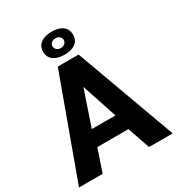

<svg xmlns="http://www.w3.org/2000/svg" viewBox="-211 -1049 1092 1182"><g transform="rotate(-30 335.0 -457.5)"><path d="M2 0H170L224 -159H445L500 0H668L409 -710H261ZM250 -272 335 -523 418 -272ZM228 -833C228 -780 271 -752 335 -752C399 -752 441 -780 441 -833C441 -887 399 -915 335 -915C271 -915 228 -887 228 -833ZM335 -868C358 -868 375 -854 375 -834C375 -813 356 -799 335 -799C312 -799 295 -814 295 -834C295 -854 312 -868 335 -868Z"/></g></svg>

Font: Raleway
Style: ExtraBold
Weight: 800
Designer: Matt McInerney, Pablo Impallari, Rodrigo Fuenzalida
Foundry: Matt McInerney, Pablo Impallari, Rodrigo Fuenzalida
Version: Version 3.000